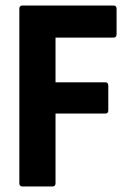

<svg xmlns="http://www.w3.org/2000/svg" viewBox="-20 -675 471 695"><path d="M61 0Q50 0 50 -12V-643Q50 -655 61 -655H391Q402 -655 402 -643V-551Q402 -539 391 -539H181V-377H362Q372 -377 372 -364V-276Q372 -264 362 -264H181V-12Q181 0 170 0Z"/></svg>

Font: Sofia Sans Condensed ExtraBold
Style: Regular
Weight: 800
Designer: Botio Nikoltchev, Ani Petrova
Foundry: lettersoup
Version: Version 4.101